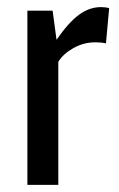

<svg xmlns="http://www.w3.org/2000/svg" viewBox="-20 -520 335 540"><path d="M57 -490H128L139 -408Q172 -456 201.5 -478Q231 -500 264 -500Q277 -500 287 -497L278 -398Q265 -401 248 -401Q215 -401 186 -384.5Q157 -368 144 -346V0H57Z"/></svg>

Font: Cabin Condensed
Style: Regular
Weight: 400
Width: 3
Designer: Pablo Impallari
Foundry: Pablo Impallari. http://www.impallari.com Igino Marini. http://www.ikern.com
Version: Version 2.200